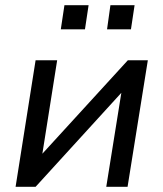

<svg xmlns="http://www.w3.org/2000/svg" viewBox="-20 -719 628 739"><path d="M40 0 117 -487H200L137 -89H108L472 -487H549L471 0H389L453 -399H481L117 0ZM392 -606 405 -699H498L484 -606ZM214 -606 228 -699H321L307 -606Z"/></svg>

Font: Nunito Sans 12pt Medium
Style: Italic
Weight: 500
Italic angle: -9°
Designer: Vernon Adams
Foundry: Vernon Adams
Version: Version 3.101;gftools[0.9.27]